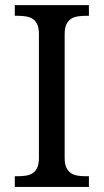

<svg xmlns="http://www.w3.org/2000/svg" viewBox="-20 -734 407 754"><path d="M38.1 0V-42H50.8Q67.9 -42 82.8 -44.4Q97.7 -46.9 108.9 -54.4Q120.1 -62 126.5 -76.2Q132.8 -90.3 132.8 -113.8V-600.1Q132.8 -623.5 126.5 -637.7Q120.1 -651.9 108.9 -659.4Q97.7 -667 82.8 -669.4Q67.9 -671.9 50.8 -671.9H38.1V-713.9H329.1V-671.9H315.9Q299.3 -671.9 284.2 -669.4Q269 -667 258.1 -659.4Q247.1 -651.9 240.5 -637.7Q233.9 -623.5 233.9 -600.1V-113.8Q233.9 -90.3 240.5 -76.2Q247.1 -62 258.1 -54.4Q269 -46.9 284.2 -44.4Q299.3 -42 315.9 -42H329.1V0Z"/></svg>

Font: Droid-TTFautohint Serif
Style: Regular
Weight: 400
Foundry: Ascender Corporation
Version: Version 1.00; ttfautohint (v1.00rc1.4-1a1c-dirty) -l 8 -r 50